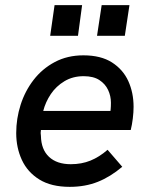

<svg xmlns="http://www.w3.org/2000/svg" viewBox="-20 -717 582 746"><path d="M251 9Q179 9 133 -19.5Q87 -48 65 -95.5Q43 -143 43 -200Q43 -256 60 -309.5Q77 -363 110.5 -406.5Q144 -450 193 -476Q242 -502 304 -502Q372 -502 415 -474.5Q458 -447 478.5 -402Q499 -357 499 -302Q499 -281 496 -256.5Q493 -232 488 -212H139Q138 -206 138 -200Q138 -194 139 -189Q140 -136 170.5 -107.5Q201 -79 255 -79Q297 -79 331.5 -93Q366 -107 398 -135L455 -69Q409 -30 360 -10.5Q311 9 251 9ZM407 -267Q409 -283 410 -293Q411 -303 411 -318Q411 -344 400 -367.5Q389 -391 366 -406Q343 -421 305 -421Q263 -421 230.5 -401.5Q198 -382 177.5 -351.5Q157 -321 148 -286H438ZM357 -578 375 -697H483L465 -578ZM175 -578 192 -697H299L283 -578Z"/></svg>

Font: Hanken Grotesk Medium
Style: Italic
Weight: 500
Italic angle: -8°
Designer: Alfredo Marco Pradil
Foundry: Hanken Design Co.
Version: Version 3.013